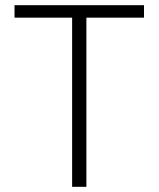

<svg xmlns="http://www.w3.org/2000/svg" viewBox="-20 -720 611 740"><path d="M258 -652H36V-700H535V-652H313V0H258Z"/></svg>

Font: Bai Jamjuree Light
Style: Regular
Weight: 300
Designer: Katatrad Aksorn Co.,Ltd.
Foundry: Cadson Demak Co.,Ltd.
Version: Version 1.000; ttfautohint (v1.6)